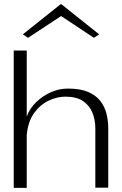

<svg xmlns="http://www.w3.org/2000/svg" viewBox="-20 -903 588 923"><path d="M46 0V-660H108.5V-342.7Q122.5 -381.4 153.3 -411.4Q184.2 -441.5 224.1 -459.4Q264.1 -477.2 305.9 -477.2Q364.9 -477.2 402.8 -461.4Q440.6 -445.5 462.1 -417.9Q483.5 -390.2 492 -356Q500.4 -321.7 500.4 -284.9V-0.8H438.3V-284.9Q438.3 -326.7 424.2 -361.4Q410 -396.1 378.8 -417.3Q347.5 -438.4 294.1 -438.4Q254.9 -438.4 214.1 -419.3Q173.3 -400.1 144.1 -359.7Q114.9 -319.2 108.5 -254.2V0ZM114.8 -721.2 89.8 -737.9 271.7 -882.9H274.9L456.6 -737.9L431.6 -721.2L273.7 -825.9Z"/></svg>

Font: Panamera Thin
Style: Regular
Weight: 100
Designer: Bastien Sozeau
Foundry: NBR — Bastien Sozeau
Version: Version 3.003;gftools[0.9.33]